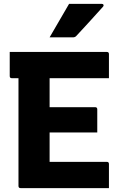

<svg xmlns="http://www.w3.org/2000/svg" viewBox="-20 -967 640 987"><path d="M86 0Q75 0 75 -11V-565H41Q30 -565 30 -576V-700H529Q540 -700 540 -689V-565H235V-416H469Q480 -416 480 -405V-286H235V-135H529Q540 -135 540 -124V0ZM335 -947H504Q510 -947 512 -942.5Q514 -938 510 -933Q491 -912 476.5 -896Q462 -880 448 -864.5Q434 -849 416 -829.5Q398 -810 371 -781Q365 -775 355 -775H235Q261 -821 285 -861Q309 -901 335 -947Z"/></svg>

Font: Recursive Mn Lnr St XBd
Style: Regular
Weight: 800
Monospace: yes
Version: Version 1.079;hotconv 1.0.112;makeotfexe 2.5.65598; ttfautoh